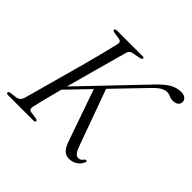

<svg xmlns="http://www.w3.org/2000/svg" viewBox="-174 -899 1095 1095"><g transform="rotate(45 373.5 -351.0)"><path d="M162.5 -55.5Q155.5 -27.5 178 -24.5L221.5 -18.5Q233.5 -16.5 233.5 -8.5Q233.5 0 219 0H15Q2 0 2 -8.5Q1.5 -16.5 15.5 -19L58 -24Q83 -27.5 92.5 -55.5Q102.5 -91.5 118.8 -150.5Q135 -209.5 154.2 -279.2Q173.5 -349 192.8 -419.2Q212 -489.5 227.2 -549.5Q242.5 -609.5 251 -647.5Q256 -671 235 -674.5L192 -681Q178.5 -684 178.5 -691.5Q178.5 -700 197 -700H400.5Q412 -700 412 -693Q412 -685.5 396.5 -681.5L349.5 -672.5Q327 -669 320.5 -647.5Q310 -608.5 292.8 -546.8Q275.5 -485 255.8 -413.2Q236 -341.5 217.5 -272.5L563.5 -634.5Q602.5 -675.5 634 -693.5Q665.5 -711.5 701.5 -711.5Q723.5 -711.5 735.5 -700.8Q747.5 -690 747 -675.5Q746.5 -660 734.2 -650.8Q722 -641.5 702 -641.5Q684.5 -641.5 672.2 -648Q660 -654.5 644 -654.5Q627.5 -654.5 608.5 -644Q589.5 -633.5 563.5 -606.5L385 -421L504 -92.5Q515.5 -58 526.5 -43.5Q537.5 -29 553 -29Q570.5 -29 582.5 -48Q587.5 -54.5 594.5 -52.5Q603 -50.5 597 -39Q586 -16 565.2 -2.5Q544.5 11 517 11Q490.5 11 473.5 -6.5Q456.5 -24 442.5 -66.5L336.5 -370.5L208 -237Q192.5 -179 180.5 -131.2Q168.5 -83.5 162.5 -55.5Z"/></g></svg>

Font: Fraunces 72pt Light
Style: Italic
Weight: 300
Italic angle: -16°
Version: Version 1.000;[b76b70a41]